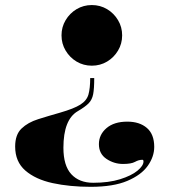

<svg xmlns="http://www.w3.org/2000/svg" viewBox="-20 -730 676 760"><path d="M288 -290Q231 -257 231 -145Q231 -74.5 262.2 -40.5Q293.5 -6.5 349 -6.5Q410.5 -6.5 455.2 -20.5Q500 -34.5 524 -54.2Q548 -74 548 -91Q548 -97.5 543.5 -97.5Q529 -97.5 514.2 -89.2Q499.5 -81 467 -81Q431.5 -81 401.5 -101Q371.5 -121 371.5 -159.5Q371.5 -197 401.5 -222.8Q431.5 -248.5 484 -248.5Q532.5 -248.5 561.5 -223.5Q590.5 -198.5 590.5 -148.5Q590.5 -110 565 -73.8Q539.5 -37.5 484 -14Q428.5 9.5 339 9.5Q256 9.5 188.2 -5.2Q120.5 -20 80.2 -55Q40 -90 40 -150Q40 -197 65.2 -221.2Q90.5 -245.5 131 -258.2Q171.5 -271 217.5 -284Q273 -300 298.2 -316Q323.5 -332 330.2 -356.2Q337 -380.5 337 -421H353Q353 -379.5 348.8 -357.2Q344.5 -335 330.8 -321Q317 -307 288 -290ZM463.5 -590Q463.5 -557 447.2 -529.8Q431 -502.5 403.8 -486.2Q376.5 -470 343.5 -470Q310.5 -470 283.2 -486.2Q256 -502.5 239.8 -529.8Q223.5 -557 223.5 -590Q223.5 -623 239.8 -650.2Q256 -677.5 283.2 -693.8Q310.5 -710 343.5 -710Q376.5 -710 403.8 -693.8Q431 -677.5 447.2 -650.2Q463.5 -623 463.5 -590Z"/></svg>

Font: Engraving CC
Style: Bold
Weight: 700
Designer: indestructible type*
Foundry: Cowboy Collective
Version: Version 1.000